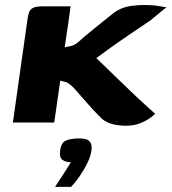

<svg xmlns="http://www.w3.org/2000/svg" viewBox="-20 -485 679 760"><path d="M479.5 12.7Q450.7 12.7 426.5 6.6Q402.2 0.5 384.2 -14.1Q378.1 -20.1 368.3 -29.9Q358.4 -39.8 346.9 -52.4Q335.5 -65 324 -78Q312.6 -91.1 301.9 -103.2Q291.2 -115.3 283.4 -124.4Q272.7 -136.7 265.3 -143.8Q258 -150.9 244.9 -158.8L218.5 -165.7L194.7 0H31L88.9 -409.5Q91.3 -426.2 95.4 -437.1Q99.5 -448.1 111.3 -454Q123 -460 148.8 -460Q176.5 -460 204.2 -460Q232 -460 259.4 -460Q257.4 -445.3 254.4 -423.5Q251.5 -401.8 248 -378.2Q244.5 -354.7 241.4 -333.3Q238.3 -311.9 236.3 -297.9L265.4 -304.1Q274.9 -307.5 282.5 -312.8Q290.2 -318.2 300.2 -327.5Q314.7 -341 338.8 -360.3Q362.8 -379.6 388.3 -400.3Q413.8 -421 432 -435.5Q457 -452.9 485 -459Q513.1 -465.1 551.5 -465.1Q579.9 -465.1 598.5 -462.6Q617.2 -460.1 638.8 -456Q636.8 -455 624.4 -444.8Q611.9 -434.6 598.2 -423.1Q584.6 -411.6 575.8 -404.5Q536.3 -378.1 492.4 -348.2Q448.5 -318.4 406.7 -288.3Q365 -258.2 330.2 -230.3L338 -276.5Q361.2 -255.3 390.6 -227Q419.9 -198.7 453.2 -166.1Q486.5 -133.6 522.4 -99.9Q558.3 -66.3 593.9 -34.7Q588.1 -27.8 572.2 -16.7Q556.3 -5.5 532.8 3.6Q509.3 12.7 479.5 12.7ZM197.9 254.7Q211.5 234.1 221.4 218.9Q231.4 203.7 240.7 189.1Q250 174.5 260.7 157.1Q257.6 157.1 253.5 156.8Q249.4 156.4 246.3 155.7Q233.1 153.7 224 144.8Q214.9 136 218 110.8Q222 79.2 241.9 71Q261.9 62.9 294.9 62.9Q308.8 62.9 320.2 66.1Q331.6 69.3 338.3 79.8Q344.9 90.4 341.8 111.5Q338.5 134.5 325.7 160.7Q312.8 187 295.9 211.6Q278.9 236.3 261.5 254.7Z"/></svg>

Font: Genos Thin
Style: Italic
Weight: 100
Italic angle: -8°
Designer: Robert E. Leuschke
Foundry: Robert E. Leuschke
Version: Version 1.010